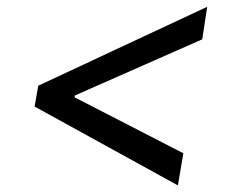

<svg xmlns="http://www.w3.org/2000/svg" viewBox="-20 -568 702 566"><path d="M82 -253.9 92.8 -315.4 590.8 -547.9 576.2 -452.1 198.7 -285.6 200.7 -291.5 199.7 -277.8 196.8 -282.7 520.5 -116.2 504.4 -21.5Z"/></svg>

Font: Inter Variable
Style: Italic
Weight: 400
Italic angle: -9.39999°
Designer: Rasmus Andersson
Foundry: rsms
Version: Version 4.001;git-9221beed3